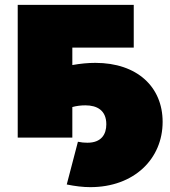

<svg xmlns="http://www.w3.org/2000/svg" viewBox="-20 -567 699 791"><path d="M53 0H278V-126C296 -131 314 -133 332 -133C379 -133 418 -113 418 -55C418 -14 398 21 340 21C328 21 315 20 301 17L255 193C289 200 322 204 352 204C532 204 650 88 650 -65C650 -209 545 -308 373 -308C343 -308 311 -305 278 -299V-371H531V-547H53Z"/></svg>

Font: Chess Sans Black
Style: Regular
Weight: 900
Designer: Wolf Bōese
Foundry: Wolf Bōese
Version: Version 7.223;Glyphs 3.3 (3306)